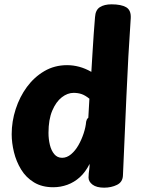

<svg xmlns="http://www.w3.org/2000/svg" viewBox="-20 -854 660 887"><path d="M419 -775Q421 -808 441.5 -821Q462 -834 495 -834Q540 -834 563 -820.5Q586 -807 584 -770Q572 -596 564 -409.5Q556 -223 548 -44Q547 -13 520.5 0Q494 13 461 13Q426 13 407.5 -1Q389 -15 389 -34Q389 -44 390 -53Q391 -62 392.5 -73Q394 -84 394 -97Q375 -59 349 -35.5Q323 -12 291.5 -0.5Q260 11 226 11Q174 11 137 -11.5Q100 -34 77.5 -71Q55 -108 44.5 -151Q34 -194 34 -234Q34 -293 52.5 -350Q71 -407 104.5 -452.5Q138 -498 185 -525.5Q232 -553 290 -553Q318 -553 346 -545.5Q374 -538 402 -522Q405 -568 407.5 -612Q410 -656 413 -697.5Q416 -739 419 -775ZM204 -240Q204 -211 210.5 -184.5Q217 -158 231 -141.5Q245 -125 267 -125Q289 -125 308.5 -141.5Q328 -158 342.5 -183.5Q357 -209 366.5 -238Q376 -267 378 -292Q379 -297 381 -301.5Q383 -306 388 -310L393 -398Q373 -414 356.5 -419.5Q340 -425 320 -425Q292 -425 265.5 -404.5Q239 -384 221.5 -343Q204 -302 204 -240Z"/></svg>

Font: Playpen Sans Arabic
Style: Bold
Weight: 700
Version: Version 2.000